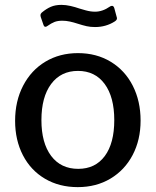

<svg xmlns="http://www.w3.org/2000/svg" viewBox="-20 -758 639 788"><path d="M42 -262Q42 -343 75 -406.5Q108 -470 166.5 -505Q225 -540 300 -540Q376 -540 434.5 -504.5Q493 -469 525 -406Q557 -343 557 -263Q557 -184 524.5 -122Q492 -60 433.5 -25Q375 10 299 10Q223 10 164.5 -24.5Q106 -59 74 -121Q42 -183 42 -262ZM449 -265Q449 -360 409.5 -413.5Q370 -467 300 -467Q230 -467 190 -413.5Q150 -360 150 -265Q150 -171 190 -118Q230 -65 301 -65Q371 -65 410 -117.5Q449 -170 449 -265ZM370 -647Q351 -647 335.5 -650.5Q320 -654 298 -661Q283 -666 267 -669.5Q251 -673 236 -673Q217 -673 204 -668Q191 -663 174 -651Q170 -648 166 -648Q161 -648 158 -657L147 -689Q146 -692 146 -696Q146 -701 151 -706Q170 -722 188.5 -730Q207 -738 232 -738Q250 -738 269.5 -733.5Q289 -729 306 -723Q312 -721 332 -715.5Q352 -710 370 -710Q401 -710 431 -731Q435 -734 440 -734Q446 -734 449 -725L459 -688Q460 -686 460 -682Q460 -676 451 -670Q415 -647 370 -647Z"/></svg>

Font: Libre Franklin Medium
Style: Regular
Weight: 500
Designer: Pablo Impallari, Rodrigo Fuenzalida
Foundry: Impallari Type
Version: Version 1.002; ttfautohint (v1.5)